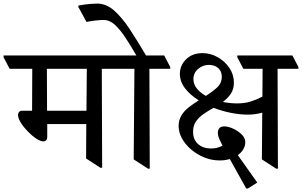

<svg xmlns="http://www.w3.org/2000/svg" viewBox="-48 -931 1694 1077"><path d="M78 -310H132L133 -545H6L-28 -610V-620H606L640 -555V-545H523L525 10H515L435 -42L436 -235H217V-163Q217 -138 194 -138Q179 -138 155.5 -153.5Q132 -169 108.5 -193Q85 -217 69 -242.5Q53 -268 53 -287Q53 -296 59 -303Q65 -310 78 -310ZM439 -545H215L216 -310H437Z M907 -545H790L792 15H782L702 -37L706 -545H618L584 -610V-620H717Q674 -694 644 -737Q611 -782 586 -800.5Q561 -819 533 -819Q517 -819 488.5 -816Q460 -813 437 -808L391 -893L392 -900Q431 -907 459 -909Q487 -911 496 -911Q547 -911 591 -873Q635 -835 680 -767Q722 -703 771 -620H873L907 -555Z M1185 -31Q1139 -31 1097.5 -48Q1056 -65 1023.5 -93Q991 -121 972.5 -155Q954 -189 954 -224Q954 -258 970 -284Q986 -310 1012 -330Q1038 -350 1067 -368Q1020 -397 990.5 -435Q961 -473 961 -517Q961 -564 996 -598.5Q1031 -633 1088 -633Q1133 -633 1173.5 -610Q1214 -587 1239 -549.5Q1264 -512 1264 -467Q1264 -431 1247 -405.5Q1230 -380 1202 -359Q1243 -351 1282 -351Q1324 -351 1356.5 -361Q1389 -371 1424 -389L1425 -545H1317L1283 -610V-620H1592L1626 -555V-545H1509L1511 15H1501L1421 -37L1423 -299Q1405 -294 1385 -291Q1365 -288 1342 -288Q1297 -288 1247 -298Q1197 -308 1150 -326Q1121 -310 1094.5 -292Q1068 -274 1051.5 -250Q1035 -226 1035 -192Q1035 -148 1063 -123Q1091 -98 1136 -98Q1171 -98 1200 -114Q1192 -130 1183 -149.5Q1174 -169 1174 -187Q1174 -203 1183 -212.5Q1192 -222 1210 -222Q1232 -222 1259.5 -209.5Q1287 -197 1307.5 -177Q1328 -157 1328 -133Q1328 -114 1317.5 -95Q1307 -76 1286 -61L1395 93L1343 126H1333L1241 -39Q1215 -31 1185 -31ZM1107 -393Q1143 -416 1169.5 -440Q1196 -464 1196 -501Q1196 -531 1176 -549Q1156 -567 1124 -567Q1090 -567 1063.5 -544.5Q1037 -522 1037 -487Q1037 -458 1056.5 -434Q1076 -410 1107 -393Z"/></svg>

Font: Tiro Devanagari Sanskrit
Style: Regular
Weight: 400
Designer: Devanagari: John Hudson & Fiona Ross. Latin: John Hudson.
Foundry: Tiro Typeworks Ltd.
Version: Version 1.52